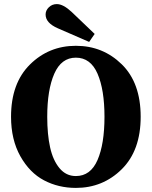

<svg xmlns="http://www.w3.org/2000/svg" viewBox="-20 -900 742 939"><path d="M211 -329Q211 -243 225 -179.5Q239 -116 271 -77.5Q303 -39 351 -39Q423 -39 457 -117.5Q491 -196 491 -329Q491 -461 457 -539.5Q423 -618 351 -618Q280 -618 245.5 -539.5Q211 -461 211 -329ZM668 -329Q668 -164 575.5 -72.5Q483 19 351 19Q266 19 195.5 -18Q125 -55 79.5 -136Q34 -217 34 -329Q34 -493 126.5 -584.5Q219 -676 351 -676Q483 -676 575.5 -585.5Q668 -495 668 -329ZM443 -734 416 -695 262 -762Q203 -788 203 -829Q203 -849 219 -864.5Q235 -880 258 -880Q289 -880 330 -842Z"/></svg>

Font: TypoPRO Source Serif Pro
Style: Bold
Weight: 700
Designer: Frank Grießhammer
Foundry: Adobe Systems Incorporated
Version: Version 1.017;PS 1.0;hotconv 1.0.79;makeotf.lib2.5.61930